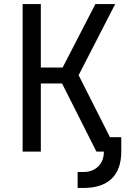

<svg xmlns="http://www.w3.org/2000/svg" viewBox="-20 -750 640 950"><path d="M364 180V101H393Q438 101 466 73.5Q494 46 494 0V-71H580V0Q580 88 532.5 134Q485 180 393 180ZM92 0V-730H182V-416H290L452 -730H550L369 -378L560 0H457L287 -337H182V0Z"/></svg>

Font: JetBrains Mono
Style: Regular
Weight: 400
Monospace: yes
Designer: Philipp Nurullin, Konstantin Bulenkov
Foundry: JetBrains
Version: Version 2.305